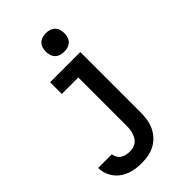

<svg xmlns="http://www.w3.org/2000/svg" viewBox="-284 -848 1169 1169"><g transform="rotate(-45 300.0 -263.5)"><path d="M210 223Q185 223 160 220Q135 217 111 208Q87 199 66.5 184.5Q46 170 31 149.5Q16 129 8 105Q0 81 0 56H118Q119 71 127.5 85.5Q136 100 149.5 108Q163 116 178.5 119Q194 122 210 122Q225 122 239 118Q253 114 264.5 105Q276 96 283.5 83.5Q291 71 295.5 57Q300 43 302 28.5Q304 14 304 0V-419H162V-520H422V0Q422 29 417.5 58Q413 87 401 113.5Q389 140 369 162Q349 184 323 198Q297 212 268 217.5Q239 223 210 223ZM355 -590Q339 -590 323 -595Q307 -600 296 -611Q285 -622 280 -638Q275 -654 275 -670Q275 -686 280 -702Q285 -718 296 -729Q307 -740 323 -745Q339 -750 355 -750Q371 -750 387 -745Q403 -740 414 -729Q425 -718 430 -702Q435 -686 435 -670Q435 -654 430 -638Q425 -622 414 -611Q403 -600 387 -595Q371 -590 355 -590Z"/></g></svg>

Font: Iosevka HT Extended
Style: Bold
Weight: 700
Width: 7
Monospace: yes
Designer: Belleve Invis
Foundry: Belleve Invis
Version: Version 32.3.0; ttfautohint (v1.8.4)